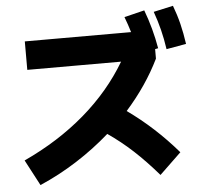

<svg xmlns="http://www.w3.org/2000/svg" viewBox="-54 -840 973 906"><g transform="rotate(-5 432.0 -387.0)"><path d="M531.2 -541H86.9V-675.8H590.3Q579.6 -711.9 565.4 -749L661.1 -772.5Q694.3 -684.6 710.9 -588.9L696.3 -585.9V-541Q636.7 -418.5 537.1 -306.6Q664.6 -216.3 772.5 -90.8L669.9 7.8Q611.3 -60.1 555.2 -112.1Q499 -164.1 436.5 -207Q362.3 -141.6 277.3 -87.4Q192.4 -33.2 101.6 5.9L37.1 -116.2Q201.7 -192.4 326.7 -299.8Q451.7 -407.2 531.2 -541ZM705.1 -761.7 797.9 -782.2Q814.5 -738.3 825.4 -694.1Q836.4 -649.9 843.8 -597.7L750 -581.1Q742.7 -630.9 731.9 -673.8Q721.2 -716.8 705.1 -761.7Z"/></g></svg>

Font: Pretendard GOV ExtraBold
Style: Regular
Weight: 800
Designer: Base glyphs from Inter by Rasmus Andersson; Hangeul glyphs from Noto Sans CJK(Source Han Sans) by Jang Soo-young and Kan
Foundry: Kil Hyung-jin
Version: Version 1.309